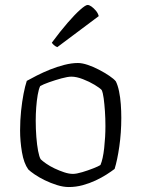

<svg xmlns="http://www.w3.org/2000/svg" viewBox="-20 -754 570 774"><path d="M257 0Q235 0 209.5 -8Q184 -16 160.5 -27.5Q137 -39 119.5 -51Q102 -63 94 -71Q76 -96 68.5 -140.5Q61 -185 61 -228Q61 -269 65 -307Q69 -345 75 -376Q81 -407 88 -428Q104 -437 128.5 -449.5Q153 -462 181.5 -473.5Q210 -485 239.5 -492.5Q269 -500 294 -500Q311 -500 333.5 -492.5Q356 -485 379 -473Q402 -461 420.5 -448.5Q439 -436 447 -426Q455 -410 460 -385.5Q465 -361 467 -333.5Q469 -306 469 -279Q469 -219 461 -163.5Q453 -108 442 -73Q429 -63 409.5 -50.5Q390 -38 365.5 -26.5Q341 -15 313.5 -7.5Q286 0 257 0ZM274 -53Q288 -53 311.5 -60Q335 -67 356.5 -75.5Q378 -84 385 -89Q395 -112 400 -157Q405 -202 405 -246Q405 -277 403 -306Q401 -335 398 -357.5Q395 -380 390 -391Q383 -399 361.5 -412Q340 -425 314 -435Q288 -445 268 -445Q253 -445 227.5 -438Q202 -431 178 -422.5Q154 -414 142 -407Q136 -395 132 -371.5Q128 -348 126 -321Q124 -294 124 -268Q124 -234 126.5 -202Q129 -170 133.5 -146Q138 -122 144 -112Q151 -105 166 -94.5Q181 -84 200 -75Q219 -66 238.5 -59.5Q258 -53 274 -53ZM211 -564Q203 -567 197 -572.5Q191 -578 189 -582Q223 -628 252.5 -662Q282 -696 303.5 -715Q325 -734 333 -734Q340 -734 349 -727.5Q358 -721 366.5 -711Q375 -701 378 -689Z"/></svg>

Font: Texturina 12pt Thin
Style: Regular
Weight: 250
Designer: Guillermo Torres Carreño
Foundry: Omnibus-Type
Version: Version 1.002